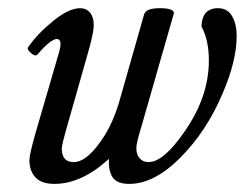

<svg xmlns="http://www.w3.org/2000/svg" viewBox="-20 -436 598 469"><path d="M112.8 13.2Q81.5 13.2 66.7 -2.7Q51.8 -18.6 51.8 -44.9Q51.8 -57.6 65.9 -107.9L125 -311Q127.9 -321.3 127.9 -330.1Q127.9 -334.5 125.2 -337.6Q122.6 -340.8 119.1 -340.8Q104 -340.8 71.8 -303.2Q66.9 -296.9 55.9 -306.2Q44.9 -315.4 48.8 -320.8Q71.8 -354 110.1 -385Q148.4 -416 175.8 -416Q190.9 -416 200 -405Q209 -394 209 -375Q209 -356.4 195.8 -310.1L146 -134.8Q130.9 -82.5 130.9 -73.2Q130.9 -40 160.2 -40Q194.8 -40 236.8 -106.9Q255.9 -138.2 270 -183.1L332 -400.9Q336.4 -416 370.1 -416Q404.8 -416 404.8 -403.8L325.2 -126Q313 -86.9 313 -74.2Q313 -58.1 321.3 -49.1Q329.6 -40 342.8 -40Q379.4 -40 430.2 -113.8Q490.2 -199.2 490.2 -288.1Q490.2 -338.4 472.2 -371.1Q473.6 -416 512.2 -416Q536.1 -416 547.1 -396.2Q558.1 -376.5 558.1 -348.1Q558.1 -287.6 523.9 -208Q484.9 -115.7 420.9 -51.3Q356.9 13.2 295.9 13.2Q266.1 13.2 255.4 -2.4Q244.6 -18.1 246.1 -47.9Q179.2 13.2 112.8 13.2Z"/></svg>

Font: Junicode SmCond Medium
Style: Italic
Weight: 500
Width: 4
Italic angle: -11°
Designer: Peter S. Baker
Version: Version 2.206